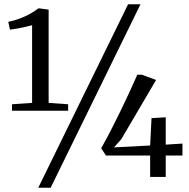

<svg xmlns="http://www.w3.org/2000/svg" viewBox="-20 -835 894 906"><path d="M131.5 -349.5V-716Q122.5 -713.5 103.2 -709Q84 -704.5 62.5 -700.5Q41 -696.5 27 -695L19 -732Q47 -737.5 74 -747.8Q101 -758 123.8 -771Q146.5 -784 162 -796L209.5 -789.5V-349.5L301.5 -343V-312.5H36.5V-343ZM584.5 -815H643L219 51H160.5ZM688.5 0V-101H480L457.5 -135.5Q480 -175 503.2 -220.2Q526.5 -265.5 549 -312Q571.5 -358.5 591.8 -402.2Q612 -446 628 -482.5H649.5L716.5 -457.5L552.5 -178.5L518 -139.5L688.5 -148.5L695 -277.5L762 -281.5V-152.5L841 -157.5V-101H762V0Z"/></svg>

Font: Merriweather 48pt Light
Style: Regular
Weight: 300
Version: Version 2.100